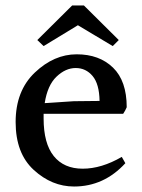

<svg xmlns="http://www.w3.org/2000/svg" viewBox="-20 -763 519 700"><path d="M264 -671 139 -595 116 -617 243 -743H286L413 -617L391 -595ZM143 -387 249 -394 343 -395Q342 -457 317.5 -486Q293 -515 256 -515Q219 -515 186 -483.5Q153 -452 143 -387ZM139 -348V-331Q139 -240 176 -194Q213 -148 281.5 -148Q350 -148 424 -191L437 -168Q359 -83 250 -83Q169 -83 103 -143.5Q37 -204 37 -318Q37 -432 107 -498.5Q177 -565 259.5 -565Q342 -565 392 -516.5Q442 -468 442 -372Q437 -360 429 -348Z"/></svg>

Font: Halant Medium
Style: Regular
Weight: 500
Designer: Hitesh Malaviya (Devanagari), Satya Rajpurohit (Latin)
Foundry: Indian Type Foundry
Version: Version 1.101;PS 1.0;hotconv 1.0.78;makeotf.lib2.5.61930; tt